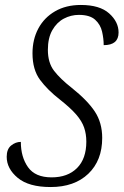

<svg xmlns="http://www.w3.org/2000/svg" viewBox="-20 -744 500 774"><path d="M184 10Q96 10 51.5 -27Q7 -64 7 -112Q7 -143 25 -157.5Q43 -172 64 -172Q64 -111 93 -70Q122 -29 188 -29Q253 -29 290.5 -66.5Q328 -104 328 -173Q328 -204 319 -230Q310 -256 287 -282.5Q264 -309 221 -343Q172 -381 141.5 -422Q111 -463 111 -529Q111 -585 134.5 -629Q158 -673 202 -698.5Q246 -724 306 -724Q382 -724 420 -690Q458 -656 458 -613Q458 -562 398 -562Q398 -588 391.5 -616.5Q385 -645 363.5 -664.5Q342 -684 298 -684Q266 -684 237.5 -669Q209 -654 191 -622.5Q173 -591 173 -543Q173 -491 198 -458.5Q223 -426 269 -390Q333 -339 362.5 -294Q392 -249 392 -188Q392 -97 336 -43.5Q280 10 184 10Z"/></svg>

Font: Noto Serif Condensed Light
Style: Italic
Weight: 300
Width: 3
Italic angle: -12°
Designer: Monotype Design Team
Foundry: Monotype Imaging Inc.
Version: Version 2.014; ttfautohint (v1.8.4.7-5d5b)